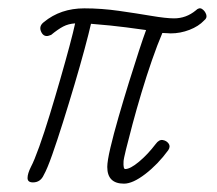

<svg xmlns="http://www.w3.org/2000/svg" viewBox="-20 -415 520 460"><path d="M277 25Q237 25 237 -15Q237 -29 244.5 -61Q252 -93 264 -134.5Q276 -176 289 -218Q302 -260 313 -293.5Q324 -327 330 -343Q316 -345 282 -349.5Q248 -354 198 -358Q193 -336 182.5 -297Q172 -258 158.5 -212.5Q145 -167 131 -122.5Q117 -78 105 -44Q93 -10 85 4Q77 22 59 22Q46 22 46 11.5Q46 1 54 -15Q62 -30 74 -63.5Q86 -97 99 -139.5Q112 -182 124.5 -225.5Q137 -269 146.5 -304.5Q156 -340 160 -359Q144 -358 131.5 -351.5Q119 -345 102 -331H101Q86 -324 79 -338Q72 -352 85 -362Q125 -395 182 -395Q223 -395 265 -389Q307 -383 342.5 -377Q378 -371 397 -371Q426 -371 449 -390Q457 -398 464 -393.5Q471 -389 474 -380.5Q477 -372 469 -366Q456 -352 434 -343.5Q412 -335 389 -335Q385 -335 380 -335.5Q375 -336 369 -336Q357 -308 344 -270.5Q331 -233 319 -193Q307 -153 297.5 -117.5Q288 -82 282 -57.5Q276 -33 276 -28Q275 -10 280 -10Q292 -10 313 -27.5Q334 -45 353 -70Q361 -81 370 -79.5Q379 -78 384 -71Q389 -64 383 -55Q358 -21 328 2Q298 25 277 25Z"/></svg>

Font: Send Flowers
Style: Regular
Weight: 400
Designer: Robert E. Leuschke
Foundry: Robert E. Leuschke
Version: Version 1.010; ttfautohint (v1.8.4.7-5d5b)